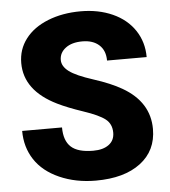

<svg xmlns="http://www.w3.org/2000/svg" viewBox="-52 -769 731 825"><g transform="rotate(-5 313.0 -356.0)"><path d="M420.4 -189Q420.4 -226.6 393.8 -247.6Q367.2 -268.6 300.3 -291Q233.4 -313.5 190.9 -334.5Q52.7 -402.3 52.7 -521Q52.7 -580.1 87.2 -625.2Q121.6 -670.4 184.6 -695.6Q247.6 -720.7 326.2 -720.7Q402.8 -720.7 463.6 -693.4Q524.4 -666 558.1 -615.5Q591.8 -564.9 591.8 -500H420.9Q420.9 -543.5 394.3 -567.4Q367.7 -591.3 322.3 -591.3Q276.4 -591.3 249.8 -571Q223.1 -550.8 223.1 -519.5Q223.1 -492.2 252.4 -470Q281.7 -447.8 355.5 -424.1Q429.2 -400.4 476.6 -373Q591.8 -306.6 591.8 -189.9Q591.8 -96.7 521.5 -43.5Q451.2 9.8 328.6 9.8Q242.2 9.8 172.1 -21.2Q102.1 -52.2 66.7 -106.2Q31.2 -160.2 31.2 -230.5H203.1Q203.1 -173.3 232.7 -146.2Q262.2 -119.1 328.6 -119.1Q371.1 -119.1 395.8 -137.5Q420.4 -155.8 420.4 -189Z"/></g></svg>

Font: TypoPRO Roboto
Style: Regular
Weight: 900
Designer: Google
Version: Version 2.136; 2016